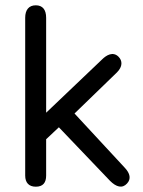

<svg xmlns="http://www.w3.org/2000/svg" viewBox="-20 -697 538 724"><path d="M115 7C142 7 154 -8 154 -35V-172L202 -217L395 -15C418 8 441 15 459 -5C475 -22 471 -43 450 -65L261 -269L421 -424C443 -446 442 -468 427 -483C406 -504 381 -489 365 -473L154 -272V-630C154 -660 141 -677 115 -677C89 -677 75 -660 75 -630V-35C75 -8 89 7 115 7Z"/></svg>

Font: SN Pro Book
Style: Regular
Weight: 350
Designer: Tobias Whetton
Foundry: Supernotes
Version: Version 1.003;Glyphs 3.3 (3324)